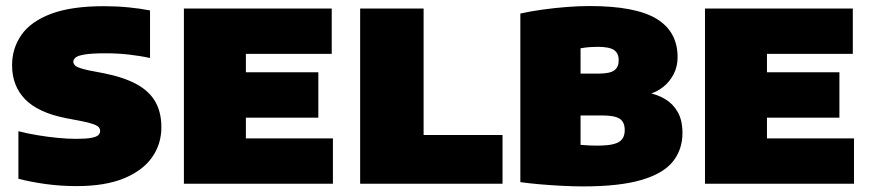

<svg xmlns="http://www.w3.org/2000/svg" viewBox="-20 -624 2957 652"><path d="M240.5 8Q185.5 8 133.8 0.8Q82 -6.5 42.5 -17V-178.5Q73 -170.5 107.8 -164.8Q142.5 -159 176.2 -155.8Q210 -152.5 237.5 -152.5Q273 -152.5 290.8 -156Q308.5 -159.5 314.2 -165.5Q320 -171.5 320 -179Q320 -186 315.8 -191.5Q311.5 -197 297.5 -202.2Q283.5 -207.5 255.5 -213L203 -223Q109.5 -241.5 65.2 -287Q21 -332.5 21 -402.5Q21 -460 52.8 -505.5Q84.5 -551 153.2 -577Q222 -603 333 -603Q376 -603 416.8 -599Q457.5 -595 489.5 -588.5V-427Q455.5 -434.5 417 -438.8Q378.5 -443 339 -443Q291 -443 267.5 -439Q244 -435 236.5 -428.5Q229 -422 229 -414.5Q229 -406 237.5 -399.5Q246 -393 281.5 -385L334 -375Q401 -361.5 444 -338Q487 -314.5 507.5 -278.5Q528 -242.5 528 -192Q528 -134.5 496.2 -89.5Q464.5 -44.5 400.5 -18.2Q336.5 8 240.5 8Z M604.5 0V-595H1106.5V-441H815V-154H1110.5V0ZM729.5 -224.5V-378.5H1061V-224.5Z M1203 0V-595H1418.5V-165.5H1686.5V0Z M1960 9Q1927.5 9 1888.8 7Q1850 5 1812.8 1.8Q1775.5 -1.5 1747 -5.5V-578Q1780 -585.5 1821 -591.2Q1862 -597 1903.8 -600.2Q1945.5 -603.5 1981.5 -603.5Q2138.5 -603.5 2209.8 -560Q2281 -516.5 2281 -429.5Q2281 -398 2267.5 -372Q2254 -346 2231.8 -328.5Q2209.5 -311 2183 -304L2182.5 -308.5Q2213 -303 2239.2 -287.2Q2265.5 -271.5 2281.5 -243.5Q2297.5 -215.5 2297.5 -172.5Q2297.5 -116 2264.8 -75.2Q2232 -34.5 2157.8 -12.8Q2083.5 9 1960 9ZM2009 -129.5Q2044.5 -129.5 2064.8 -135Q2085 -140.5 2093.2 -152.2Q2101.5 -164 2101.5 -182Q2101.5 -210 2084 -221Q2066.5 -232 2025 -232H1932.5V-374H2012Q2051 -374 2066 -385Q2081 -396 2081 -419Q2081 -443.5 2065 -454.2Q2049 -465 2009.5 -465Q1997.5 -465 1982.8 -464Q1968 -463 1951.5 -460V-132Q1970 -130.5 1983.5 -130Q1997 -129.5 2009 -129.5Z M2374 0V-595H2876V-441H2584.5V-154H2880V0ZM2499 -224.5V-378.5H2830.5V-224.5Z"/></svg>

Font: Encode Sans SC Condensed Thin Black
Style: Regular
Weight: 900
Version: Version 3.002